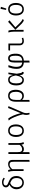

<svg xmlns="http://www.w3.org/2000/svg" viewBox="2848 -3704 1072 6809"><g transform="rotate(-90 3384.5 -300.0)"><path d="M487.2 -705.1 453.3 -664.6Q417.9 -692.3 386.7 -702.8Q355.4 -713.3 316.9 -713.3Q268.7 -713.3 240 -692.3Q211.3 -671.3 211.3 -633.8Q211.3 -608.2 223.8 -591.8Q236.4 -575.4 261 -563.1Q285.6 -550.8 341 -528.2Q413.3 -498.5 457.4 -463.3Q501.5 -428.2 523.8 -376.7Q546.2 -325.1 546.2 -248.2Q546.2 -182.1 517.9 -122.6Q489.7 -63.1 436.4 -26.4Q383.1 10.3 311.8 10.3Q240 10.3 186.7 -25.1Q133.3 -60.5 105.1 -120Q76.9 -179.5 76.9 -249.7Q76.9 -311.8 99.2 -362.3Q121.5 -412.8 159.2 -447.2Q196.9 -481.5 242.6 -499Q189.2 -526.2 166.4 -556.7Q143.6 -587.2 143.6 -627.7Q143.6 -671.8 168.2 -702.8Q192.8 -733.8 234.4 -749.5Q275.9 -765.1 325.6 -765.1Q375.4 -765.1 412.6 -750.8Q449.7 -736.4 487.2 -705.1ZM149.2 -246.7Q149.2 -185.6 168.7 -140.5Q188.2 -95.4 225.1 -70.8Q262.1 -46.2 312.3 -46.2Q389.2 -46.2 431.8 -98.7Q474.4 -151.3 474.4 -248.2Q474.4 -312.3 458.2 -351.8Q442.1 -391.3 405.6 -418.5Q369.2 -445.6 300 -474.4Q220.5 -442.1 184.9 -386.4Q149.2 -330.8 149.2 -246.7Z M1117.4 -389.7V205.6L1053.8 214.4V-321.5Q1053.8 -389.7 1046.9 -425.1Q1040 -460.5 1017.4 -477.9Q994.9 -495.4 947.7 -495.4Q915.4 -495.4 884.1 -480.8Q852.8 -466.2 828.2 -443.8Q803.6 -421.5 788.2 -398.5V0H724.6V-354.4Q724.6 -407.2 716.7 -451.8Q708.7 -496.4 695.9 -541.5L755.9 -550.3Q763.6 -536.4 771.5 -505.6Q779.5 -474.9 781 -455.9Q813.8 -499.5 864.6 -523.8Q915.4 -548.2 964.6 -548.2Q1117.4 -548.2 1117.4 -389.7Z M1714.4 -165.6Q1714.4 -80.5 1747.7 0L1685.6 11.3Q1676.9 -1 1668.5 -29Q1660 -56.9 1657.4 -77.9Q1633.3 -37.9 1590.5 -13.6Q1547.7 10.8 1505.1 10.8Q1460.5 10.8 1436.4 -0.8Q1412.3 -12.3 1393.3 -41Q1392.8 -26.2 1393.3 -8.5Q1393.8 9.2 1393.8 16.9Q1394.4 22.6 1394.4 29.7V205.6L1328.2 214.9V-538.5H1392.3V-237.9Q1392.3 -172.8 1399.2 -134.1Q1406.2 -95.4 1427.9 -73.8Q1449.7 -52.3 1493.3 -52.3Q1544.1 -52.3 1583.3 -77.2Q1622.6 -102.1 1650.8 -141V-538.5H1714.4Z M2376.4 -269.2Q2376.4 -188.2 2351 -124.9Q2325.6 -61.5 2275.4 -25.6Q2225.1 10.3 2153.8 10.3Q2081.5 10.3 2031.5 -24.4Q1981.5 -59 1956.4 -121.5Q1931.3 -184.1 1931.3 -268.2Q1931.3 -351.8 1956.7 -414.9Q1982.1 -477.9 2032.6 -513.1Q2083.1 -548.2 2155.4 -548.2Q2227.7 -548.2 2277.4 -514.4Q2327.2 -480.5 2351.8 -417.9Q2376.4 -355.4 2376.4 -269.2ZM2001 -268.2Q2001 -46.2 2153.8 -46.2Q2306.7 -46.2 2306.7 -269.2Q2306.7 -492.3 2155.4 -492.3Q2001 -492.3 2001 -268.2Z M2959 -550.3 3024.1 -535.9 2800 -14.9Q2775.4 42.1 2775.4 101Q2775.4 147.2 2789.7 205.1L2737.4 215.4Q2725.1 191.8 2718.7 161Q2712.3 130.3 2712.3 96.9Q2712.3 32.8 2733.8 -22.1Q2712.3 -116.4 2675.4 -221Q2638.5 -325.6 2595.6 -408.7Q2552.8 -491.8 2514.4 -524.6L2580.5 -547.7Q2635.9 -487.7 2687.9 -367.2Q2740 -246.7 2774.4 -100.5Z M3604.6 -269.2Q3604.6 -192.8 3581.3 -129.2Q3557.9 -65.6 3510.5 -27.7Q3463.1 10.3 3393.3 10.3Q3301 10.3 3244.6 -53.3V205.6L3181 214.4V-275.9Q3181 -409.7 3234.6 -479Q3288.2 -548.2 3389.7 -548.2Q3502.1 -548.2 3553.3 -477.2Q3604.6 -406.2 3604.6 -269.2ZM3244.6 -266.2V-121Q3267.2 -86.2 3303.6 -66.9Q3340 -47.7 3382.6 -47.7Q3455.4 -47.7 3494.1 -105.6Q3532.8 -163.6 3532.8 -270.3Q3532.8 -494.9 3387.7 -494.9Q3310.8 -494.9 3277.7 -436.4Q3244.6 -377.9 3244.6 -266.2Z M4128.7 -372.3 4157.9 -538.5H4216.9L4173.8 -241L4200.5 -94.9Q4203.6 -77.4 4213.1 -66.2Q4222.6 -54.9 4242.1 -46.7L4218.5 11.3Q4181.5 5.6 4158.2 -19.2Q4134.9 -44.1 4128.7 -86.2L4120.5 -145.1Q4094.9 -75.9 4055.1 -32.8Q4015.4 10.3 3952.3 10.3Q3860 10.3 3809.7 -57.9Q3759.5 -126.2 3759.5 -263.6Q3759.5 -348.7 3781 -412.6Q3802.6 -476.4 3846.7 -512.3Q3890.8 -548.2 3956.4 -548.2Q4003.6 -548.2 4036.7 -532.6Q4069.7 -516.9 4092.8 -478.5Q4115.9 -440 4128.7 -372.3ZM3831.3 -263.6Q3831.3 -152.8 3861.8 -99Q3892.3 -45.1 3954.4 -45.1Q4004.6 -45.1 4045.9 -93.6Q4087.2 -142.1 4113.3 -274.4Q4097.9 -361 4076.4 -408.7Q4054.9 -456.4 4026.7 -474.9Q3998.5 -493.3 3958.5 -493.3Q3897.4 -493.3 3864.4 -433.6Q3831.3 -373.8 3831.3 -263.6Z M4884.1 -273.8Q4884.1 -136.4 4820.3 -68.2Q4756.4 0 4640.5 8.7V203.6L4571.3 214.4V8.7Q4346.7 -7.7 4346.7 -244.6Q4346.7 -330.3 4362.6 -400.3Q4378.5 -470.3 4404.6 -538.5H4476.9Q4446.7 -449.7 4432.3 -384.6Q4417.9 -319.5 4417.9 -265.6Q4417.9 -197.9 4431.5 -153.1Q4445.1 -108.2 4478.7 -81.8Q4512.3 -55.4 4571.3 -48.7V-325.1Q4571.3 -435.4 4605.1 -491.8Q4639 -548.2 4721 -548.2Q4804.6 -548.2 4844.4 -480.5Q4884.1 -412.8 4884.1 -273.8ZM4640.5 -302.6V-47.2Q4705.1 -53.3 4742.6 -79.7Q4780 -106.2 4795.9 -153.6Q4811.8 -201 4811.8 -274.4Q4811.8 -351.8 4803.3 -398.7Q4794.9 -445.6 4775.1 -468.2Q4755.4 -490.8 4720.5 -490.8Q4683.1 -490.8 4665.6 -465.4Q4648.2 -440 4644.4 -402.8Q4640.5 -365.6 4640.5 -302.6Z M5181.5 -479H4994.9L5004.1 -538.5H5245.1V-122.6Q5245.1 -82.1 5270.5 -63.6Q5295.9 -45.1 5340 -45.1Q5384.6 -45.1 5434.4 -64.6L5452.8 -15.4Q5436.4 -6.2 5400.3 2.1Q5364.1 10.3 5333.3 10.3Q5287.7 10.3 5253.6 -7.2Q5219.5 -24.6 5200.5 -57.7Q5181.5 -90.8 5181.5 -136.9Z M6014.9 -549.2 6069.7 -501.5 5820 -291.3 5982.1 -125.1Q6020 -87.2 6046.4 -69.5Q6072.8 -51.8 6106.7 -44.1L6084.1 9.7Q6047.2 3.6 6018.5 -13.6Q5989.7 -30.8 5955.4 -61L5732.8 -291.3ZM5701.5 -538.5Q5719 -491.3 5723.8 -440Q5728.7 -388.7 5728.7 -329.2V0H5665.1V-346.7Q5665.1 -397.9 5658.2 -442.8Q5651.3 -487.7 5637.9 -538.5Z M6684.1 -269.2Q6684.1 -188.2 6658.7 -124.9Q6633.3 -61.5 6583.1 -25.6Q6532.8 10.3 6461.5 10.3Q6389.2 10.3 6339.2 -24.4Q6289.2 -59 6264.1 -121.5Q6239 -184.1 6239 -268.2Q6239 -351.8 6264.4 -414.9Q6289.7 -477.9 6340.3 -513.1Q6390.8 -548.2 6463.1 -548.2Q6535.4 -548.2 6585.1 -514.4Q6634.9 -480.5 6659.5 -417.9Q6684.1 -355.4 6684.1 -269.2ZM6308.7 -268.2Q6308.7 -46.2 6461.5 -46.2Q6614.4 -46.2 6614.4 -269.2Q6614.4 -492.3 6463.1 -492.3Q6308.7 -492.3 6308.7 -268.2ZM6436.9 -622.6 6474.9 -816.4 6546.7 -804.6 6486.2 -613.8Z"/></g></svg>

Font: Fira Code Fixed Light
Style: Regular
Weight: 300
Monospace: yes
Designer: Carrois Corporate, Edenspiekermann AG, Nikita Prokopov
Foundry: Carrois Corporate, Edenspiekermann AG, Nikita Prokopov
Version: Version 5.002